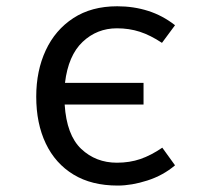

<svg xmlns="http://www.w3.org/2000/svg" viewBox="-20 -571 655 603"><path d="M348.2 -551.3Q399.5 -551.3 444.9 -536.9Q490.3 -522.6 529.7 -491.8L488.7 -436.4Q452.3 -460.5 419 -471.3Q385.6 -482.1 347.2 -482.1Q284.6 -482.1 239.5 -439.5Q194.4 -396.9 184.1 -310.8H430.8V-242.6H183.1Q189.2 -146.7 235.1 -103.3Q281 -60 347.2 -60Q387.2 -60 420.8 -71.5Q454.4 -83.1 489.7 -107.2L529.7 -51.8Q492.3 -20 442.8 -4.1Q393.3 11.8 349.7 11.8Q267.7 11.8 210.8 -22.8Q153.8 -57.4 123.8 -120.3Q93.8 -183.1 93.8 -267.7Q93.8 -348.7 123.6 -412.8Q153.3 -476.9 210.3 -514.1Q267.2 -551.3 348.2 -551.3Z"/></svg>

Font: FiraCode Nerd Font
Style: Regular
Weight: 400
Designer: Carrois Corporate, Edenspiekermann AG, Nikita Prokopov
Foundry: Carrois Corporate, Edenspiekermann AG, Nikita Prokopov
Version: Version 6.002;Nerd Fonts 2.1.0